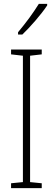

<svg xmlns="http://www.w3.org/2000/svg" viewBox="-20 -969 272 989"><path d="M223 -941V-949H180C148 -898 117 -856 73 -803V-791H95C134 -828 192 -894 223 -941ZM195 0V-25L135 -31V-682L195 -689V-714H37V-689L98 -682V-31L37 -25V0Z"/></svg>

Font: Noto Sans Kannada ExtraCondensed ExtraLight
Style: Regular
Weight: 200
Width: 2
Designer: Jelle Bosma - Monotype Design Team
Foundry: Monotype Imaging Inc.
Version: Version 2.005